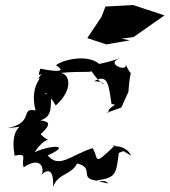

<svg xmlns="http://www.w3.org/2000/svg" viewBox="-20 -696 672 761"><path d="M462 -543 509 -549 632 -635 508 -676 398 -670 382 -629 326 -545 401 -520 494 -536ZM461 -270 489 -332C497 -454 510 -368 476 -445C497 -404 387 -444 459 -466C330 -424 364 -454 381 -435C337 -487 225 -459 202 -437C258 -403 170 -417 140 -424C119 -366 166 -435 131 -383C157 -398 94 -359 121 -258C58 -272 118 -209 11 -189C110 -193 12 -219 38 -79C94 -91 62 -65 74 -33C152 -85 157 -13 142 -1C168 -29 195 -26 190 45C212 -12 258 2 286 -48C366 -28 272 21 396 22C429 39 387 27 364 19C439 8 440 -4 451 -90L469 -97L500 -79C473 -135 399 -108 437 -121C344 -32 374 -67 347 -109C260 -81 215 -26 169 -80C265 -123 186 -123 117 -93C176 -179 192 -113 141 -164C191 -210 169 -214 140 -219C194 -235 177 -283 185 -329C145 -305 149 -365 201 -278C269 -338 259 -401 221 -407C323 -418 371 -398 330 -434C393 -328 419 -373 353 -374C408 -406 411 -359 422 -283C459 -284 401 -270 411 -250L398 -247Z"/></svg>

Font: Charger Distortion
Style: 2It
Weight: 400
Designer: Jasper
Foundry: Cannot Into Space Fonts
Version: Version 0.98